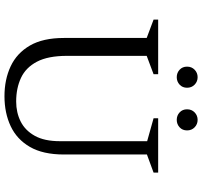

<svg xmlns="http://www.w3.org/2000/svg" viewBox="-42 -830 882 837"><g transform="rotate(90 398.5 -411.0)"><path d="M399 10Q326 10 268.5 -17Q211 -44 178 -101Q145 -158 145 -249V-610L65 -640V-660H303V-640L223 -610V-263Q223 -180 248.5 -131.5Q274 -83 319 -62Q364 -41 422 -41Q470 -41 509 -60.5Q548 -80 571.5 -122Q595 -164 595 -232V-612L495 -640V-660H732V-640L653 -611V-249Q653 -158 620 -101Q587 -44 529.5 -17Q472 10 399 10ZM316 -741Q297 -741 283.5 -753.5Q270 -766 270 -786Q270 -806 283.5 -819Q297 -832 316 -832Q335 -832 348.5 -819Q362 -806 362 -786Q362 -766 348.5 -753.5Q335 -741 316 -741ZM502 -741Q483 -741 469.5 -753.5Q456 -766 456 -786Q456 -806 469.5 -819Q483 -832 502 -832Q521 -832 534.5 -819Q548 -806 548 -786Q548 -766 534.5 -753.5Q521 -741 502 -741Z"/></g></svg>

Font: Spectral Light
Style: Regular
Weight: 300
Designer: Jean-Baptiste Levee
Foundry: Production Type
Version: Version 2.001